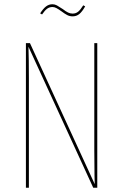

<svg xmlns="http://www.w3.org/2000/svg" viewBox="-20 -884 580 904"><path d="M438 0H419L114 -664Q116 -604 116 -516V0H102V-681H121L426 -17L425 -58L424 -177V-681H438ZM269 -831Q255 -841 245.5 -846Q236 -851 227 -851Q213 -851 202 -843Q191 -835 178 -816L169 -821Q183 -843 196.5 -853.5Q210 -864 227 -864Q238 -864 248 -858.5Q258 -853 276 -841Q290 -830 300.5 -825Q311 -820 322 -820Q337 -820 348 -829Q359 -838 372 -859L381 -854Q367 -829 353.5 -818Q340 -807 322 -807Q308 -807 296.5 -813Q285 -819 269 -831Z"/></svg>

Font: Fira Sans Compressed Hair
Style: Regular
Weight: 100
Width: 1
Designer: bBox Type GmbH & Carrois Corporate GbR & Edenspiekermann AG
Foundry: bBox Type GmbH & Carrois Corporate GbR & Edenspiekermann AG
Version: Version 4.301